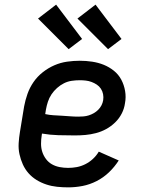

<svg xmlns="http://www.w3.org/2000/svg" viewBox="-20 -800 640 828"><path d="M274 8Q250 8 226 5.5Q202 3 179.5 -4.5Q157 -12 137.5 -24Q118 -36 103 -53Q88 -70 78.5 -91Q69 -112 64 -135Q59 -158 60.5 -182.5Q62 -207 66 -231L84 -341Q89 -368 98.5 -395Q108 -422 124.5 -446Q141 -470 164.5 -488.5Q188 -507 214.5 -518.5Q241 -530 269 -534Q297 -538 324 -538Q351 -538 377.5 -534Q404 -530 427.5 -520.5Q451 -511 471 -495Q491 -479 503 -456.5Q515 -434 519.5 -407.5Q524 -381 519 -355Q516 -332 505 -310.5Q494 -289 476.5 -272Q459 -255 438 -243.5Q417 -232 394 -226Q371 -220 348.5 -218Q326 -216 303 -216Q268 -216 232 -217Q196 -218 161 -224L160 -217Q157 -199 157 -180Q157 -161 162.5 -144.5Q168 -128 178.5 -114Q189 -100 204 -91.5Q219 -83 237 -79.5Q255 -76 274 -76Q293 -76 311.5 -79.5Q330 -83 348 -92Q366 -101 381 -115Q396 -129 406 -146L492 -108Q474 -80 450 -57Q426 -34 396.5 -19Q367 -4 336 2Q305 8 274 8ZM318 -297Q329 -297 340.5 -298Q352 -299 363 -302.5Q374 -306 384.5 -312Q395 -318 403.5 -326.5Q412 -335 417.5 -345.5Q423 -356 425 -368Q427 -381 424.5 -394Q422 -407 415 -417.5Q408 -428 397.5 -435Q387 -442 375 -446.5Q363 -451 350 -452.5Q337 -454 324 -454Q307 -454 289.5 -451.5Q272 -449 256 -441Q240 -433 226 -420.5Q212 -408 202 -393Q192 -378 186.5 -361Q181 -344 178 -327L175 -308Q193 -304 210.5 -303Q228 -302 246 -301Q264 -300 282 -298.5Q300 -297 318 -297ZM446 -588 314 -720 392 -780 504 -632ZM276 -588 144 -720 222 -780 334 -632Z"/></svg>

Font: Iosevka Slab Medium Extended
Style: Italic
Weight: 500
Width: 7
Italic angle: -9°
Monospace: yes
Designer: Belleve Invis
Foundry: Belleve Invis
Version: Version 11.1.0; ttfautohint (v1.8.3)